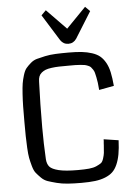

<svg xmlns="http://www.w3.org/2000/svg" viewBox="-64 -1041 792 1101"><g transform="rotate(-5 332.0 -490.0)"><path d="M64 0ZM508 -226 593 -213Q591 -166 585 -133Q579 -100 567.5 -74Q556 -48 539.5 -32.5Q523 -17 497 -6.5Q471 4 438.5 8Q406 12 360 12Q316 12 281.5 9.5Q247 7 218 -0.5Q189 -8 168 -15Q147 -22 130.5 -38.5Q114 -55 103 -68.5Q92 -82 84.5 -109Q77 -136 73 -156.5Q69 -177 67 -216Q65 -255 64.5 -284Q64 -313 64 -365Q64 -420 64.5 -453Q65 -486 67.5 -525Q70 -564 73.5 -585.5Q77 -607 85 -633Q93 -659 103.5 -671.5Q114 -684 130.5 -698.5Q147 -713 167 -718.5Q187 -724 215 -730Q243 -736 275.5 -737.5Q308 -739 351 -739Q396 -739 427 -735.5Q458 -732 485.5 -723Q513 -714 530.5 -699.5Q548 -685 561.5 -661Q575 -637 582 -604.5Q589 -572 593 -526L507 -510Q505 -535 503 -551.5Q501 -568 497.5 -584Q494 -600 491.5 -610Q489 -620 482.5 -629.5Q476 -639 471.5 -644Q467 -649 456 -653.5Q445 -658 437.5 -659.5Q430 -661 412.5 -662.5Q395 -664 382.5 -664Q370 -664 345 -664Q311 -664 289.5 -663.5Q268 -663 246 -660Q224 -657 211.5 -652Q199 -647 188.5 -638.5Q178 -630 173 -617.5Q168 -605 168 -587Q163 -458 163 -324Q163 -230 168 -141Q170 -113 183.5 -97.5Q197 -82 235.5 -72.5Q274 -63 346 -63Q384 -63 410 -65.5Q436 -68 453.5 -76Q471 -84 480 -90.5Q489 -97 495 -116Q501 -135 502.5 -148Q504 -161 506 -192Q506 -199 506.5 -203Q507 -207 507.5 -213.5Q508 -220 508 -226ZM242 -992 355 -876 468 -992 495 -965 401 -814Q384 -789 355 -789Q326 -789 309 -814L215 -965Z"/></g></svg>

Font: Myanmar Chatu
Style: Regular
Weight: 400
Designer: Danh Hong
Foundry: Google Inc.
Version: Version 2.00 November 20, 2015